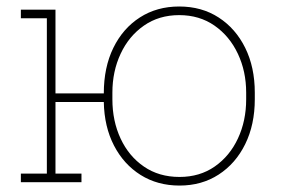

<svg xmlns="http://www.w3.org/2000/svg" viewBox="-20 -558 874 588"><path d="M529.8 10.3Q462.4 10.3 410.6 -22.2Q358.9 -54.7 329.1 -112.3Q299.3 -169.9 297.9 -245.6H149.9V-26.4H229.5V0H43.9V-26.4H123.5V-502H43.9V-528.3H149.9V-272H297.9Q297.9 -351.6 327.1 -411.4Q356.4 -471.2 408.4 -504.6Q460.4 -538.1 528.8 -538.1Q597.7 -538.1 649.7 -504.4Q701.7 -470.7 731 -411.4Q760.3 -352.1 760.3 -274.4V-253.9Q760.3 -176.3 731 -116.7Q701.7 -57.1 649.7 -23.4Q597.7 10.3 529.8 10.3ZM529.8 -16.1Q591.8 -16.1 637.7 -48.1Q683.6 -80.1 708.7 -134Q733.9 -188 733.9 -253.9V-274.4Q733.9 -339.4 708.5 -393.3Q683.1 -447.3 637 -479.5Q590.8 -511.7 528.8 -511.7Q466.8 -511.7 420.7 -479.5Q374.5 -447.3 349.4 -393.3Q324.2 -339.4 324.2 -274.4V-253.9Q324.2 -187.5 349.4 -133.5Q374.5 -79.6 420.7 -47.9Q466.8 -16.1 529.8 -16.1Z"/></svg>

Font: Roboto Slab Thin
Style: Regular
Weight: 100
Designer: Google
Version: Version 2.000; ttfautohint (v1.8.1.43-b0c9)